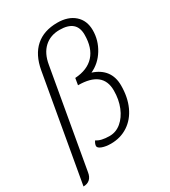

<svg xmlns="http://www.w3.org/2000/svg" viewBox="-204 -810 929 1047"><g transform="rotate(-30 261.0 -286.5)"><path d="M123 -528Q139 -617 191 -663Q243 -709 328 -709Q396 -709 436 -673.5Q476 -638 476 -577Q476 -514 442.5 -459.5Q409 -405 354 -380Q406 -363 432.5 -327.5Q459 -292 459 -239Q459 -165 433.5 -109Q408 -53 361 -22Q314 9 253 9Q221 9 198 0.5Q175 -8 175 -21Q175 -27 178.5 -36Q182 -45 187 -50Q213 -31 268 -31Q308 -31 340.5 -58Q373 -85 392 -131.5Q411 -178 411 -235Q411 -357 256 -357L263 -399Q342 -404 383.5 -449.5Q425 -495 425 -578Q425 -624 398.5 -646.5Q372 -669 319 -669Q261 -669 223 -634Q185 -599 174 -533L66 81Q62 108 46.5 122Q31 136 6 136Z"/></g></svg>

Font: K2D Thin
Style: Italic
Weight: 100
Italic angle: -10°
Designer: Katatrad Aksorn Co.,Ltd.
Foundry: Cadson Demak Co.,Ltd.
Version: Version 1.000; ttfautohint (v1.6)